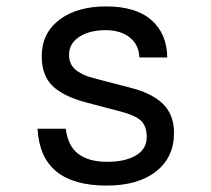

<svg xmlns="http://www.w3.org/2000/svg" viewBox="-20 -560 658 598"><path d="M501 -381H414Q413 -420 384.5 -443Q356 -466 309 -466Q258 -466 226.5 -445Q195 -424 195 -389Q195 -361 214 -344Q233 -327 270 -317L389 -286Q455 -269 488.5 -235.5Q522 -202 522 -146Q522 -70 466 -26Q410 18 312 18Q106 18 97 -159H185Q191 -106 223.5 -81Q256 -56 314 -56Q370 -56 403.5 -76Q437 -96 437 -133Q437 -167 419 -184Q401 -201 358 -212L248 -241Q177 -260 143.5 -292.5Q110 -325 110 -385Q110 -456 164.5 -498Q219 -540 311 -540Q403 -540 451.5 -497.5Q500 -455 501 -381Z"/></svg>

Font: Fragment Mono
Style: Regular
Weight: 400
Monospace: yes
Designer: Wei Huang based on Nimbus Sans by URW Studio, based on Helvetica by Max Miedinger.
Foundry: Wei Huang
Version: Version 1.021; ttfautohint (v1.8.4.7-5d5b)